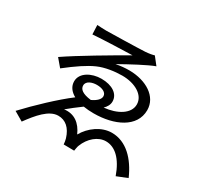

<svg xmlns="http://www.w3.org/2000/svg" viewBox="-164 -995 1329 1261"><g transform="rotate(30 500.0 -364.0)"><path d="M440 -414C481 -414 514 -399 514 -370C514 -347 491 -325 454 -308C387 -316 363 -338 363 -366C363 -400 405 -414 440 -414ZM672 -772C661 -768 634 -763 606 -761C557 -758 340 -753 313 -753C291 -753 262 -755 245 -756L248 -686C313 -692 507 -698 545 -699C433 -635 229 -515 127 -445L176 -387C255 -449 320 -493 375 -517C427 -540 498 -550 554 -550C650 -550 731 -505 731 -433C731 -363 650 -316 552 -307C571 -325 583 -346 583 -370C583 -427 528 -464 446 -464C372 -464 298 -425 298 -360C298 -323 319 -293 357 -272C268 -205 146 -89 62 1L132 42C189 -36 252 -112 322 -112C377 -112 418 -77 439 -8C443 5 445 21 446 34L526 35C528 24 530 5 535 -7C561 -75 618 -123 677 -123C746 -123 806 -69 846 44L926 12C875 -105 793 -191 683 -191C604 -191 529 -136 490 -67C460 -136 408 -177 333 -167C361 -190 401 -222 436 -247C460 -243 486 -241 514 -241C669 -241 809 -305 809 -435C809 -538 705 -602 578 -603C545 -603 511 -600 477 -593C552 -636 668 -698 717 -715Z"/></g></svg>

Font: Noto Sans Mono CJK JP Regular
Style: Regular
Weight: 400
Designer: Ryoko NISHIZUKA (kana & ideographs); Paul D. Hunt (Latin, Greek & Cyrillic); Wenlong ZHANG (bopomofo); Sandoll Communica
Foundry: Adobe Systems Incorporated
Version: Version 1.004;PS 1.004;hotconv 1.0.82;makeotf.lib2.5.63406